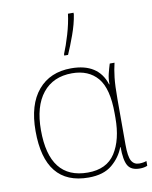

<svg xmlns="http://www.w3.org/2000/svg" viewBox="-90 -874 754 951"><g transform="rotate(-10 287.5 -398.5)"><path d="M279 10Q354 10 397 -26Q440 -62 458 -111H460Q460 -46 476 -18Q492 10 536 10Q558 10 574 3V-21Q558 -15 537 -15Q511 -15 498.5 -37Q486 -59 486 -119V-348Q486 -416 490.5 -455.5Q495 -495 503 -528H479Q472 -506 465.5 -480Q459 -454 460 -427H458Q423 -538 286 -538Q180 -538 119.5 -466.5Q59 -395 59 -262Q59 10 279 10ZM279 -15Q86 -15 86 -262Q86 -382 138.5 -447.5Q191 -513 286 -513Q369 -513 414.5 -459.5Q460 -406 460 -281V-258Q460 -148 417 -81.5Q374 -15 279 -15ZM264 -606H283Q300 -644 319.5 -698Q339 -752 346 -798V-807H318Q312 -759 296 -705Q280 -651 264 -613Z"/></g></svg>

Font: Noto Sans UI Thin
Style: Regular
Weight: 250
Designer: Monotype Design Team
Foundry: Monotype Imaging Inc.
Version: Version 1.901